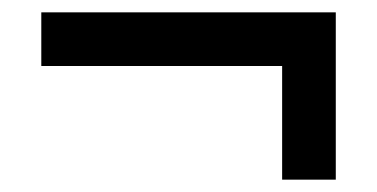

<svg xmlns="http://www.w3.org/2000/svg" viewBox="-20 -416 611 311"><path d="M523.9 -396V-125H437V-309.1H46.9V-396Z"/></svg>

Font: Open Sans
Style: SemiBold
Weight: 600
Foundry: Ascender Corporation
Version: Version 1.10